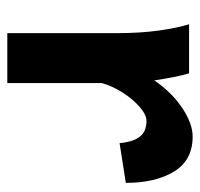

<svg xmlns="http://www.w3.org/2000/svg" viewBox="-31 -517 548 526"><g transform="rotate(90 243.0 -254.0)"><path d="M70.8 0V-300.3Q70.8 -365.2 63.5 -416.3Q56.2 -467.3 46.4 -498H180.7Q185.5 -484.4 191.2 -455.3Q196.8 -426.3 200.2 -402.8Q234.4 -452.1 276.9 -480Q319.3 -507.8 354 -507.8Q418.9 -507.8 450 -456.8Q481 -405.8 481 -324.7L372.1 -307.6Q369.1 -343.3 355 -362.3Q340.8 -381.3 311 -381.3Q294.9 -381.3 273.7 -363.3Q252.4 -345.2 234.1 -316.7Q215.8 -288.1 207.5 -258.8V0Z"/></g></svg>

Font: Lesson One
Style: Bold
Weight: 700
Designer: But Ko, Victor Gaultney, Annie Olsen, Julie Remington, Don Collingsworth, Eric Hays, Becca Hirsbrunner
Version: Version 1.100